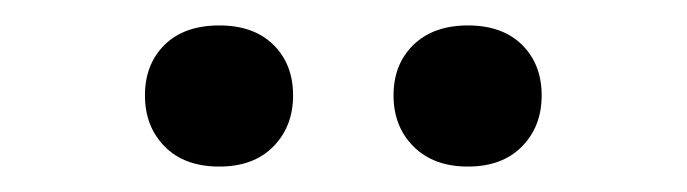

<svg xmlns="http://www.w3.org/2000/svg" viewBox="-20 -684 540 151"><path d="M152.5 -553Q125 -553 109.5 -568.8Q94 -584.5 94 -609Q94 -633.5 109.5 -648.8Q125 -664 152.5 -664Q179.5 -664 195 -648.8Q210.5 -633.5 210.5 -609Q210.5 -584.5 195 -568.8Q179.5 -553 152.5 -553ZM348 -553Q321 -553 305.2 -568.8Q289.5 -584.5 289.5 -609Q289.5 -633.5 305.2 -648.8Q321 -664 348 -664Q375 -664 390.5 -648.8Q406 -633.5 406 -609Q406 -584.5 390.5 -568.8Q375 -553 348 -553Z"/></svg>

Font: Newsreader
Style: Regular
Weight: 400
Designer: Hugues Gentile
Foundry: Production Type
Version: Version 1.003